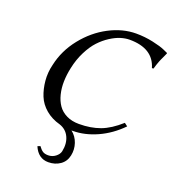

<svg xmlns="http://www.w3.org/2000/svg" viewBox="-156 -779 1028 1133"><g transform="rotate(20 357.5 -212.5)"><path d="M183.6 166 200.2 159.2Q214.4 178.7 227.1 186.8Q239.7 194.8 260.7 194.8Q286.6 194.8 306.9 179.2Q327.1 163.6 331.5 144Q342.3 92.8 324 53.5Q305.7 14.2 263.2 0Q210.4 -14.2 172.6 -46.1Q134.8 -78.1 117.7 -120.4Q100.6 -162.6 95.9 -213.4Q91.3 -264.2 104 -314.9Q124.5 -410.6 188 -490.2Q251.5 -569.8 335.9 -614Q420.4 -658.2 504.9 -658.2Q559.1 -658.2 611.1 -647Q663.1 -635.7 688.5 -624L713.4 -612.8L714.8 -609.9Q710.9 -600.6 703.6 -585Q696.3 -569.3 693.6 -563.7Q690.9 -558.1 686.5 -546.6Q682.1 -535.2 678.7 -524.7Q675.3 -514.2 670.9 -499L661.1 -498Q628.4 -610.8 481 -610.8Q455.1 -610.8 425.5 -601.8Q396 -592.8 362.8 -571.5Q329.6 -550.3 300.8 -519.5Q272 -488.8 247.6 -440.4Q223.1 -392.1 210.9 -334Q201.2 -289.1 200.2 -247.3Q199.2 -205.6 208.5 -167.7Q217.8 -129.9 237.1 -102.1Q256.3 -74.2 290 -57.6Q323.7 -41 368.7 -41Q442.4 -41 500.7 -62.5Q559.1 -84 621.6 -140.1L641.6 -125Q577.6 -59.6 500.5 -24.9Q423.3 9.8 349.1 9.8Q347.7 9.8 345 9.8Q342.3 9.8 340.8 9.8Q372.1 34.2 384.8 72.3Q397.5 110.4 389.2 148.9Q380.9 189 349.4 210.9Q317.9 232.9 275.4 232.9Q212.4 232.9 183.6 166Z"/></g></svg>

Font: Linux Biolinum
Style: Italic
Weight: 400
Italic angle: -12°
Designer: Philipp H. Poll
Foundry: Philipp H. Poll
Version: Version 1.1.3 ; ttfautohint (v0.9)